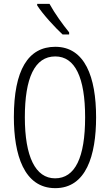

<svg xmlns="http://www.w3.org/2000/svg" viewBox="-20 -967 571 997"><path d="M237 -947H173V-939C203 -892 266 -824 305 -788H339V-799C305 -841 265 -896 237 -947ZM479 -358C479 -567 421 -724 267 -724C126 -724 52 -603 52 -359C52 -165 104 10 267 10C427 10 479 -159 479 -358ZM109 -358C109 -562 160 -674 267 -674C370 -674 422 -564 422 -358C422 -149 370 -41 266 -41C164 -41 109 -154 109 -358Z"/></svg>

Font: Noto Sans Devanagari UI ExtraCondensed Light
Style: Regular
Weight: 300
Width: 2
Designer: Jelle Bosma - Monotype Design Team
Foundry: Monotype Imaging Inc.
Version: Version 2.004